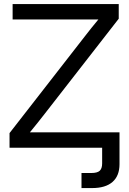

<svg xmlns="http://www.w3.org/2000/svg" viewBox="-20 -748 653 972"><path d="M392.6 204.1V127.9H441.4Q472.7 127.9 484.9 116.5Q497.1 105 497.1 79.1V0H28.3V-74.2L408.7 -563Q425.3 -584.5 442.6 -606.2Q460 -627.9 478 -649.4H43.9V-727.5H581.1V-653.3L209 -175.3Q170.9 -126 131.3 -78.1H585V83Q585 142.1 549.6 173.1Q514.2 204.1 446.3 204.1Z"/></svg>

Font: Inter Display
Style: Regular
Weight: 400
Designer: Rasmus Andersson
Foundry: rsms
Version: Version 4.001;git-9221beed3